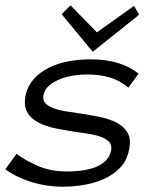

<svg xmlns="http://www.w3.org/2000/svg" viewBox="-62 -688 628 719"><path d="M420.9 -126Q413.1 -85.9 387.5 -59.6Q361.8 -33.2 326.9 -17.6Q292 -2 251.5 4.6Q210.9 11.2 173.8 11.2Q111.8 11.2 54.4 -6.8Q-2.9 -24.9 -42 -54.2L0 -111.8Q43.9 -80.1 88.9 -63Q133.8 -45.9 186 -45.9Q336.9 -45.9 354 -124Q357.9 -143.1 347.9 -155Q337.9 -167 318.4 -174.6Q298.8 -182.1 272.9 -186.5Q247.1 -190.9 217.8 -194.8Q181.2 -200.2 145 -207.5Q108.9 -214.8 81.1 -229.5Q53.2 -244.1 39.6 -268.6Q25.9 -293 34.2 -333Q42 -367.2 64.5 -392.1Q86.9 -417 119.4 -433.6Q151.9 -450.2 192.9 -458Q233.9 -465.8 275.9 -465.8Q335.9 -465.8 380.4 -451.9Q424.8 -438 457 -412.1L418.9 -359.9Q386.2 -387.2 348.1 -398.2Q310.1 -409.2 263.2 -409.2Q242.2 -409.2 216.1 -405.5Q189.9 -401.9 166 -392.8Q142.1 -383.8 124 -369.4Q106 -355 101.1 -333Q97.2 -314 107.2 -302.5Q117.2 -291 136.5 -283.4Q155.8 -275.9 181.9 -271.5Q208 -267.1 236.8 -263.2Q272.9 -257.8 309.6 -250.5Q346.2 -243.2 374 -229Q401.9 -214.8 416 -190.4Q430.2 -166 420.9 -126ZM459 -632.8 285.2 -494.1 168.9 -634.8 202.1 -668 300.8 -566.9 439.9 -666Z"/></svg>

Font: Anonymous Pro
Style: Italic
Weight: 400
Italic angle: -12°
Monospace: yes
Designer: Mark Simonson
Version: Version 1.003